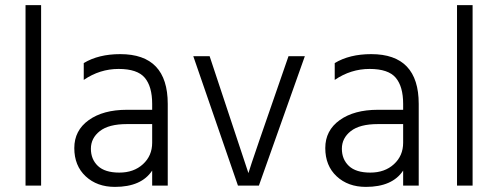

<svg xmlns="http://www.w3.org/2000/svg" viewBox="-20 -727 1951 752"><path d="M141 0H80V-707H141Z M430 5Q360 5 315.5 -36.5Q271 -78 271 -147Q271 -216 327.5 -256.5Q384 -297 477 -297H576V-320Q576 -388 547 -422.5Q518 -457 444.5 -457Q371 -457 308 -414V-480Q366 -515 451 -515Q637 -515 637 -320V0H576V-59Q534 5 430 5ZM576 -168V-241H477Q406 -241 371 -213.5Q336 -186 336 -144.5Q336 -103 363.5 -77Q391 -51 447.5 -51Q504 -51 540 -84Q576 -117 576 -168Z M994 0H912L737 -507H801L953 -49Q960 -76 1110 -507H1174Z M1413 5Q1343 5 1298.5 -36.5Q1254 -78 1254 -147Q1254 -216 1310.5 -256.5Q1367 -297 1460 -297H1559V-320Q1559 -388 1530 -422.5Q1501 -457 1427.5 -457Q1354 -457 1291 -414V-480Q1349 -515 1434 -515Q1620 -515 1620 -320V0H1559V-59Q1517 5 1413 5ZM1559 -168V-241H1460Q1389 -241 1354 -213.5Q1319 -186 1319 -144.5Q1319 -103 1346.5 -77Q1374 -51 1430.5 -51Q1487 -51 1523 -84Q1559 -117 1559 -168Z M1831 0H1770V-707H1831Z"/></svg>

Font: Hind Kochi Light
Style: Regular
Weight: 300
Designer: Dhruvi Tolia
Foundry: Indian Type Foundry
Version: Version 0.702;PS 1.0;hotconv 1.0.81;makeotf.lib2.5.63406